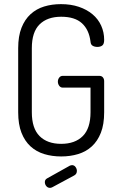

<svg xmlns="http://www.w3.org/2000/svg" viewBox="-20 -751 581 929"><path d="M233 155Q227 158 222 158Q211 158 204 149.5Q197 141 197 130Q197 118 208 112L319 50Q325 48 328 48Q339 48 345.5 57Q352 66 352 76Q352 91 339 98ZM418 -549Q411 -607 376.5 -638.5Q342 -670 276 -670Q209 -670 171.5 -633Q134 -596 134 -518V-208Q134 -130 171.5 -92.5Q209 -55 276 -55Q343 -55 380.5 -92.5Q418 -130 418 -208V-327H284Q273 -327 266.5 -336Q260 -345 260 -356Q260 -367 266.5 -375.5Q273 -384 284 -384H460Q472 -384 478 -376.5Q484 -369 484 -358V-208Q484 -149 468 -108.5Q452 -68 424 -42.5Q396 -17 358 -5.5Q320 6 276 6Q232 6 194 -5.5Q156 -17 128 -42.5Q100 -68 84 -108.5Q68 -149 68 -208V-518Q68 -576 84 -616.5Q100 -657 128 -682.5Q156 -708 193.5 -719.5Q231 -731 275 -731Q323 -731 361.5 -718Q400 -705 427.5 -682Q455 -659 469.5 -627Q484 -595 484 -558Q484 -538 475 -531Q466 -524 451 -524Q438 -524 428.5 -529.5Q419 -535 418 -549Z"/></svg>

Font: Dosis
Style: Book
Weight: 400
Designer: EdgarTolentino, PabloImpallari, IginoMarini
Foundry: EdgarTolentino, PabloImpallari, IginoMarini
Version: Version 1.007